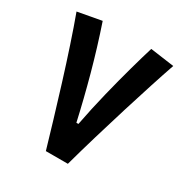

<svg xmlns="http://www.w3.org/2000/svg" viewBox="-164 -830 914 956"><g transform="rotate(30 293.0 -351.5)"><path d="M231.9 0Q212.4 -66.9 186.3 -154.1Q160.2 -241.2 130.9 -335.7Q101.6 -430.2 72 -519Q42.5 -607.9 16.6 -678.2L152.8 -703.1Q195.8 -576.2 231 -447.5Q266.1 -318.8 293 -198.2H304.7Q323.2 -294.9 346.9 -391.4Q370.6 -487.8 393.3 -569.3Q416 -650.9 432.1 -703.1L569.3 -684.1Q548.8 -625 522.7 -544.4Q496.6 -463.9 468 -371.6Q439.5 -279.3 411.1 -184.1Q382.8 -88.9 358.4 0Z"/></g></svg>

Font: Cascadia Code PL
Style: Bold
Weight: 700
Monospace: yes
Designer: Aaron Bell
Foundry: Saja Typeworks
Version: Version 2404.023; ttfautohint (v1.8.4)